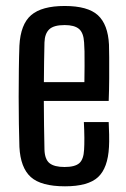

<svg xmlns="http://www.w3.org/2000/svg" viewBox="-20 -628 431 655"><path d="M201.8 7.6Q120.2 7.6 85 -24.1Q49.9 -55.8 46.2 -126.7Q45.1 -161.7 44.4 -205.8Q43.7 -250 43.7 -297.2Q43.7 -344.4 44.3 -389.7Q44.8 -435 46.2 -472.1Q50.1 -545.3 86.3 -576.4Q122.6 -607.6 200.6 -607.6Q279.6 -607.6 314 -576.1Q348.4 -544.5 351.8 -475.7Q352.3 -464.1 352.5 -432.3Q352.8 -400.4 352.5 -360.2Q352.3 -320.1 350.8 -283.7H129.5Q129.5 -243.2 130.2 -201.8Q131 -160.5 131.7 -117.6Q132.7 -84.5 148.9 -71.4Q165.1 -58.3 200.2 -58.3Q235.7 -58.3 250.6 -71.4Q265.4 -84.5 266.9 -117.8Q267.9 -132.8 267.8 -158.3Q267.6 -183.7 266.1 -211.5H350.8Q351.8 -195.6 352.3 -169.2Q352.8 -142.8 351.8 -126.7Q348 -54.7 314.3 -23.6Q280.5 7.6 201.8 7.6ZM129.7 -347.8H267.9Q268.3 -375.1 268.5 -402.9Q268.7 -430.8 268.3 -452.6Q267.8 -474.3 266.9 -483.2Q265 -516.3 249.4 -529.4Q233.7 -542.5 200.6 -542.5Q163.1 -542.5 147.9 -527.8Q132.7 -513.2 131.7 -483.2Q131.2 -450.1 130.4 -416Q129.7 -382 129.7 -347.8Z"/></svg>

Font: Big Shoulders Text SC Thin
Style: Regular
Weight: 100
Designer: Patric King
Foundry: XO Type Co
Version: Version 2.002